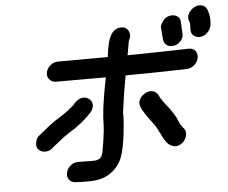

<svg xmlns="http://www.w3.org/2000/svg" viewBox="-55 -830 1111 936"><g transform="rotate(-5 500.5 -362.0)"><path d="M335 42Q304 42 279 40Q258 40 247 26Q239 16 239 2Q239 -3 240 -8Q243 -28 260 -42.5Q277 -57 298 -57L360 -56Q379 -56 382 -56.5Q385 -57 386 -57L397 -60L408 -66Q409 -70 412 -73Q413 -75 414 -75L420 -91Q431 -149 436 -195L437 -208L438 -225Q438 -296 462 -420L469 -456H225Q205 -456 193 -471Q184 -482 184 -495Q184 -500 185 -505Q189 -525 206 -539Q223 -553 243 -553L487 -554L489 -567Q491 -589 496 -610Q512 -692 565 -692Q592 -692 602 -667Q605 -659 605 -651Q605 -647 604 -643Q603 -638 596 -622L584 -554Q734 -556 884 -560Q905 -560 916 -546Q924 -535 924 -521Q924 -516 923 -511Q919 -491 902.5 -477Q886 -463 865 -462Q715 -458 566 -457Q550 -373 541 -302L537 -270Q538 -269 538 -267Q538 -265 538 -255Q533 -168 521 -110Q516 -84 506 -57Q486 -10 442 18Q409 37 375 40Q355 42 335 42ZM143 -121Q124 -121 110 -135Q102 -145 102 -159Q102 -166 104 -173Q107 -192 123.5 -204Q140 -216 156 -230Q188 -257 225 -280L250 -296Q264 -305 295 -331Q296 -332 297 -333Q298 -334 300 -335.5Q302 -337 303 -339Q304 -341 306 -343Q327 -367 353 -367Q365 -367 376 -360Q394 -348 394 -328Q394 -323 393 -318Q390 -305 381 -294Q334 -242 273 -206L248 -189Q245 -187 240.5 -184Q236 -181 230 -176Q205 -155 179 -135Q164 -121 143 -121ZM779 -92Q739 -92 712 -157Q705 -167 700 -181Q699 -181 698 -182.5Q697 -184 696 -188L694 -191Q690 -200 671 -224Q621 -288 621 -315V-320Q627 -348 655 -363Q668 -370 680 -370Q705 -370 718 -346Q718 -343 721 -340Q723 -338 723 -336V-335L727 -329L743 -306Q793 -245 804 -209L811 -196V-195Q812 -194 812 -193.5Q812 -193 813 -193Q819 -183 827 -174Q835 -164 835 -150Q835 -145 834 -140Q829 -120 813 -105Q796 -92 779 -92ZM802 -580Q790 -580 780 -586Q765 -596 763 -615Q758 -665 758 -677V-680Q761 -692 770 -704Q788 -729 817 -729Q829 -729 840 -723Q857 -713 857 -693Q860 -645 860 -631V-626Q858 -615 851 -605Q832 -580 802 -580ZM941 -612Q900 -615 900 -654V-661L901 -664V-682Q901 -683 899 -686L900 -687Q900 -689 898 -692Q894 -700 894 -708Q894 -713 895 -717Q897 -729 906 -740.5Q915 -752 928 -759Q941 -766 953 -766Q981 -766 991 -742Q1001 -717 1001 -689Q1001 -676 999 -662Q996 -649 988 -638Q970 -614 941 -612Z"/></g></svg>

Font: Bad Comic
Style: Italic
Weight: 400
Italic angle: -11°
Designer: GGBotNet
Foundry: GGBotNet
Version: 0.95